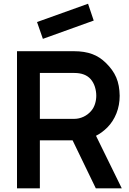

<svg xmlns="http://www.w3.org/2000/svg" viewBox="-20 -1030 706 1050"><path d="M214.5 -817.5 182.5 -909.5 461.5 -1009.5 492.5 -917.5ZM377 -262.5H198V0H73V-750H383.5Q413.5 -750 438.5 -746Q463.5 -742 484.5 -734.2Q505.5 -726.5 523.8 -714.5Q542 -702.5 558.5 -686.5Q578 -667.5 592.2 -647.8Q606.5 -628 615.8 -606.2Q625 -584.5 629.5 -559.8Q634 -535 634.5 -506.5Q634.5 -455 616.8 -410.2Q599 -365.5 567.5 -333.5Q537.5 -303.5 505 -287.5L646 0H504ZM198 -380H386.5Q412 -380 436.8 -391.5Q461.5 -403 479 -424Q492.5 -439.5 499.5 -461.5Q506.5 -483.5 506.5 -506.5Q506.5 -531 499 -555Q491.5 -579 476 -597Q446 -631 386.5 -631H198Z"/></svg>

Font: Russisch Sans
Style: Bold
Weight: 700
Designer: Michael Sharanda (font) & Cristiano Sobral (main changes)
Foundry: Michael Sharanda
Version: Version 2.00;September 8, 2020;FontCreator 13.0.0.2681 64-bi